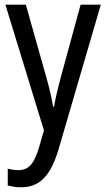

<svg xmlns="http://www.w3.org/2000/svg" viewBox="-20 -557 452 817"><path d="M3 -537 167 -2 147 67C126 138 104 167 58 167C43 167 26 164 13 161V232C31 237 49 240 70 240C152 240 197 186 229 79L409 -537H323L240 -233C227 -185 216 -139 210 -103H206C199 -146 188 -190 176 -232L90 -537Z"/></svg>

Font: Noto Sans Gujarati UI Condensed
Style: Regular
Weight: 400
Width: 3
Designer: Jelle Bosma - Monotype Design Team, Universal Thirst
Foundry: Monotype Imaging Inc.
Version: Version 2.106